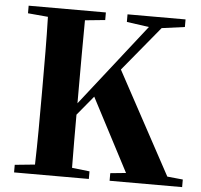

<svg xmlns="http://www.w3.org/2000/svg" viewBox="-53 -802 899 857"><g transform="rotate(5 397.0 -373.5)"><path d="M724 -41 476 -499 641 -699 744 -713V-747H484V-713L584 -699L296 -332V-395C296 -499 296 -603 297 -704L387 -713V-747H41V-713L131 -705C134 -602 134 -499 134 -395V-351C134 -247 134 -144 131 -43L41 -34V0H376V-34L297 -43C296 -126 296 -206 296 -281L368 -368L539 -41L469 -34V0H794V-34Z"/></g></svg>

Font: Noto Serif TC Black
Style: Regular
Weight: 900
Version: Version 1.001;PS 1.001;hotconv 16.6.54;makeotf.lib2.5.65590